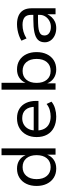

<svg xmlns="http://www.w3.org/2000/svg" viewBox="856 -1601 754 2506"><g transform="rotate(-90 1233.0 -348.0)"><path d="M286 9Q218 9 167 -23Q116 -55 87.5 -113Q59 -171 59 -247Q59 -324 87 -381.5Q115 -439 166 -471Q217 -503 285 -503Q349 -503 394.5 -473Q440 -443 460 -391V-705H549V0H467V-109Q445 -53 398 -22Q351 9 286 9ZM305 -64Q378 -64 419.5 -113Q461 -162 461 -247Q461 -332 419.5 -381Q378 -430 305 -430Q233 -430 190.5 -381Q148 -332 148 -247Q148 -162 190 -113Q232 -64 305 -64Z M965 9Q882 9 821.5 -21.5Q761 -52 729 -109.5Q697 -167 697 -247Q697 -322 727 -379.5Q757 -437 812 -470Q867 -503 943 -503Q1015 -503 1065.5 -472Q1116 -441 1142.5 -385Q1169 -329 1169 -252V-223H764V-285H1111L1092 -265Q1092 -347 1053.5 -391Q1015 -435 943 -435Q896 -435 859.5 -413.5Q823 -392 803 -353Q783 -314 783 -258V-248Q783 -188 805 -147Q827 -106 868 -85Q909 -64 966 -64Q1007 -64 1049.5 -75.5Q1092 -87 1129 -117L1159 -53Q1121 -21 1068.5 -6Q1016 9 965 9Z M1579 9Q1515 9 1467.5 -22Q1420 -53 1398 -109V0H1316V-705H1405V-391Q1426 -443 1471 -473Q1516 -503 1580 -503Q1649 -503 1699.5 -471Q1750 -439 1778 -381.5Q1806 -324 1806 -247Q1806 -171 1778 -113Q1750 -55 1699 -23Q1648 9 1579 9ZM1560 -64Q1633 -64 1675 -113Q1717 -162 1717 -247Q1717 -332 1675 -381Q1633 -430 1560 -430Q1488 -430 1446 -381Q1404 -332 1404 -247Q1404 -162 1446 -113Q1488 -64 1560 -64Z M2119 9Q2066 9 2024 -10.5Q1982 -30 1958 -64Q1934 -98 1934 -140Q1934 -197 1966 -229.5Q1998 -262 2064.5 -276Q2131 -290 2235 -290H2306V-229H2239Q2181 -229 2140 -225.5Q2099 -222 2073 -212.5Q2047 -203 2035 -187Q2023 -171 2023 -145Q2023 -105 2054.5 -83Q2086 -61 2135 -61Q2178 -61 2213.5 -80.5Q2249 -100 2270.5 -133Q2292 -166 2292 -206V-319Q2292 -378 2259 -404.5Q2226 -431 2161 -431Q2117 -431 2073.5 -419Q2030 -407 1984 -379L1955 -445Q1986 -464 2021 -476.5Q2056 -489 2094 -496Q2132 -503 2170 -503Q2234 -503 2280.5 -483Q2327 -463 2352.5 -421Q2378 -379 2378 -311V0H2300V-108Q2286 -77 2261 -50Q2236 -23 2200.5 -7Q2165 9 2119 9Z"/></g></svg>

Font: Nunito Sans 8pt
Style: Regular
Weight: 400
Version: Version 3.101;gftools[0.9.27]